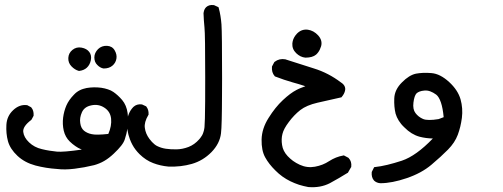

<svg xmlns="http://www.w3.org/2000/svg" viewBox="-20 -424 2040 778"><path d="M211.4 260.7Q166 257.8 123.5 246.6Q80.1 234.9 50.8 207.5Q21 179.7 12.2 147.9Q3.9 116.7 5.9 82Q7.8 46.4 33.2 22.5Q58.6 -1.5 88.4 2H89.8L90.8 2.4L105.5 10.3L106.4 10.7L106.9 11.7Q117.2 23.4 116.2 43.5V44.4L115.7 45.9L107.9 60.5L106.9 61.5L106 62.5Q71.8 88.4 74.2 110.4Q76.7 132.8 97.7 152.8Q119.1 173.3 149.4 180.2Q165 184.1 180.4 186.5Q195.8 189 210.4 190.4Q236.3 192.9 311.5 182.1Q304.2 178.7 296.9 175.3Q291 171.9 285.4 168Q279.8 164.1 273.9 159.4Q268.1 154.8 262.7 149.4Q244.6 131.8 238.3 105.5Q232.4 79.6 235.8 52.2Q239.3 25.9 249 3.4Q258.8 -19 279.3 -40Q284.7 -45.9 290.5 -50.3Q296.4 -54.7 303 -58.1Q309.6 -61.5 316.7 -63.7Q323.7 -65.9 331.1 -67.4Q360.4 -72.3 390.1 -68.4Q397.5 -67.4 404.3 -65.7Q411.1 -64 417.2 -62Q423.3 -60.1 429 -57.4Q434.6 -54.7 439.5 -51.3Q458 -38.6 475.1 -18.6Q492.7 2.4 497.1 34.2Q501 65.4 497.1 92.3Q493.2 118.7 485.8 140.1Q482.4 151.9 471.2 166.3Q460 180.7 440.9 198.7Q431.6 207.5 422.1 214.8Q412.6 222.2 402.6 228Q392.6 233.9 382.3 238Q372.1 242.2 361.8 245.1Q341.8 250 321.8 253.7Q301.8 257.3 281.7 259.8Q242.7 264.6 211.4 260.7ZM418.9 118.7Q433.1 86.4 430.2 57.1Q427.2 27.8 402.8 12.2Q378.9 -3.4 350.1 2.9Q335.4 5.9 326.2 12.9Q316.9 20 312 30.8Q301.8 53.7 305.2 74.7Q306.6 85.4 310.5 93Q314.5 100.6 320.3 105.5Q326.2 110.4 334 114Q341.8 117.7 351.6 119.6Q369.6 124 418.9 118.7ZM299.3 -136.7Q283.2 -141.1 269.5 -155.3Q255.9 -169.4 256.8 -189.2Q257.8 -209 273.4 -221.7Q289.6 -234.9 310.5 -231Q331.5 -227.1 341.8 -213.4Q352.1 -199.7 348.1 -180.2Q344.2 -161.1 332 -149.9Q326.2 -144.5 318.4 -141.1Q310.5 -137.7 301.3 -136.7H300.3ZM399.4 -146.5Q385.7 -148.9 374.5 -160.6Q368.2 -166.5 365.2 -174.3Q362.3 -182.1 362.3 -191.4Q362.3 -200.7 366.2 -209.2Q370.1 -217.8 377.4 -225.1Q392.1 -239.3 413.6 -238.3Q423.8 -237.8 431.9 -233.2Q439.9 -228.5 444.8 -219.7Q454.6 -203.1 451.7 -186Q448.7 -168.9 435.3 -157.7Q421.9 -146.5 400.4 -146.5H399.9Z M662.6 251Q629.4 248 600.6 236.8Q570.8 225.6 545.4 200.7Q536.6 191.9 529.3 182.4Q522 172.9 516.4 162.4Q510.7 151.9 506.3 140.1Q493.2 105.5 495.1 69.8Q497.1 33.7 520 9.8L520.5 9.3Q534.2 -3.4 554.2 -1H555.2L556.2 -0.5L570.8 6.3L572.3 6.8L572.8 7.8Q583 20.5 582 39.6V41L581.1 42Q563.5 71.8 566.9 94.2Q569.8 117.7 585.4 138.7Q590.3 145.5 595.7 151.1Q601.1 156.7 606.2 160.9Q611.3 165 616.2 167.5Q632.8 175.8 651.9 178.7Q671.4 181.6 695.8 181.2Q719.7 180.7 744.1 171.4Q768.1 162.1 787.1 140.6Q789.6 138.2 791.5 135.3Q793.5 132.3 795.4 129.6Q797.4 127 799.1 124Q800.8 121.1 802 117.9Q803.2 114.7 804.2 111.6Q805.2 108.4 806.2 105Q807.1 101.6 807.6 98.1Q808.1 94.7 808.6 91.3Q809.6 81.5 810.3 55.7Q811 29.8 811.3 -12.2Q811.5 -54.2 811.5 -111.3Q811.5 -196.8 810.8 -247.6Q810.1 -298.3 808.6 -312Q805.7 -340.3 804.7 -370.1V-370.6Q805.2 -373.5 805.7 -376Q806.2 -378.4 806.9 -380.9Q807.6 -383.3 808.8 -385.7Q810.1 -388.2 811.5 -390.4Q813 -392.6 814.9 -394.5L815.4 -395Q827.1 -405.8 846.2 -403.3H847.2L848.1 -402.8L862.8 -396L865.2 -395L866.2 -392.1Q870.6 -376.5 873.3 -359.6Q876 -342.8 877.4 -325.2Q879.9 -290 879.9 -106.9Q879.9 -70.3 879.6 -39.6Q879.4 -8.8 879.2 16.6Q878.9 42 878.4 61.3Q877.9 80.6 877.2 94.5Q876.5 108.4 875.5 116.2Q870.6 157.7 836.9 192.4Q802.7 227.1 757.3 240.2Q712.4 252.9 663.1 251Z M1229.5 334Q1219.7 332 1210.2 329.8Q1200.7 327.6 1191.7 324.7Q1182.6 321.8 1173.8 318.1Q1165 314.5 1156.7 310.5Q1122.6 293.9 1096.2 267.1Q1069.3 240.7 1054.7 213.9Q1039.1 186 1040 141.4Q1041 96.7 1068.4 53.7Q1095.2 10.7 1126 -18.1Q1156.7 -46.9 1181.6 -59.6Q1185.5 -61.5 1189.9 -63.7Q1194.3 -65.9 1199 -67.6Q1203.6 -69.3 1208 -71Q1212.4 -72.8 1217.3 -74.7Q1190.9 -83.5 1165.5 -90.3Q1130.9 -100.1 1095.7 -113.8L1094.2 -114.3L1093.3 -115.2Q1086.4 -123 1083.7 -132.6Q1081.1 -142.1 1082 -152.8V-154.3L1082.5 -155.3L1091.3 -171.9L1092.3 -172.9L1093.3 -173.8Q1111.8 -188 1136.7 -183.6H1137.2L1137.7 -183.1Q1194.3 -164.6 1252.4 -146.5Q1311 -128.4 1361.8 -89.8Q1364.3 -87.9 1366.7 -86.4Q1372.1 -82 1375 -77.1Q1377.9 -72.3 1378.7 -66.9Q1379.4 -61.5 1377.9 -55.7Q1376.5 -49.8 1373.3 -43.7Q1370.1 -37.6 1364.7 -31.2L1363.8 -29.8L1361.8 -29.3Q1312 -18.6 1266.6 -7.8Q1222.2 2.4 1196.8 22Q1171.4 42 1150.4 70.3Q1129.4 98.1 1124.5 118.7Q1119.1 139.2 1123 163.6Q1126.5 188 1145.5 208.5Q1150.4 213.9 1155.8 218.5Q1161.1 223.1 1167.2 227.8Q1173.3 232.4 1180.4 236.3Q1187.5 240.2 1194.8 243.7Q1224.6 257.3 1256.3 251.5Q1288.6 245.6 1313.5 229Q1340.8 211.4 1371.1 206.1L1373 205.6L1375 206.5L1391.6 215.3L1392.1 215.8L1393.1 216.8Q1405.8 230.5 1403.3 251.5V252.9L1402.3 253.9L1390.6 274.4L1390.1 275.9L1388.7 276.4Q1370.6 287.6 1352.5 298.1Q1334.5 308.6 1316.4 318.4Q1297.4 328.1 1275.9 332Q1254.4 335.9 1230 334ZM1217.3 -190.4Q1196.8 -192.4 1180.2 -208.5Q1163.1 -225.1 1164.6 -248Q1165 -252.4 1166 -256.8Q1167 -261.2 1168.5 -265.1Q1169.9 -269 1172.4 -273.2Q1174.8 -277.3 1177.5 -281Q1180.2 -284.7 1183.6 -288.1Q1192.9 -297.4 1203.6 -301.3Q1214.4 -305.2 1227.1 -303.7Q1251 -300.3 1269 -280.8Q1287.6 -260.3 1281.2 -236.8Q1278.8 -229.5 1275.9 -223.1Q1272.9 -216.8 1269 -211.7Q1265.1 -206.5 1260.7 -202.6Q1246.1 -190.4 1217.8 -190.4Z M1521 318.4Q1506.3 317.4 1496.1 308.1L1495.6 307.6Q1489.7 300.8 1487.5 292.2Q1485.4 283.7 1486.3 273.9V272.9L1486.8 272L1494.6 256.3L1496.1 253.4L1499.5 252.9Q1522.5 250.5 1549.8 243.9Q1577.1 237.3 1608.4 227.1Q1666.5 207.5 1733.9 137.2Q1705.6 136.7 1679.7 129.9Q1646.5 120.6 1618.7 92.3Q1611.3 85.4 1605.7 78.6Q1600.1 71.8 1595.7 64.7Q1591.3 57.6 1588.1 50.5Q1585 43.5 1583 36.6Q1576.2 9.3 1577.6 -25.4Q1579.1 -61 1608.9 -90.3Q1637.7 -119.6 1665.5 -125.5Q1678.7 -127.9 1694.3 -128.7Q1710 -129.4 1727.5 -127.9Q1746.1 -126.5 1764.2 -117.2Q1782.2 -107.9 1799.8 -91.8Q1835.4 -59.1 1846.2 -21.5Q1856.4 15.1 1851.6 53.7Q1849.1 72.3 1845 89.4Q1840.8 106.4 1835 122.1Q1823.2 153.8 1795.4 182.1Q1767.6 210.4 1728 243.7Q1687.5 277.8 1627.9 297.9Q1598.1 308.1 1571.5 313.2Q1544.9 318.4 1521.5 318.4ZM1757.3 58.6 1777.8 50.8Q1774.4 14.2 1766.6 -8.8Q1758.8 -31.7 1747.6 -40.5Q1734.9 -49.8 1723.1 -54Q1711.4 -58.1 1700.2 -57.1Q1688.5 -56.2 1680.7 -53.2Q1672.9 -50.3 1668 -45.9Q1658.7 -36.1 1655.3 -8.3Q1651.9 19 1663.6 34.2Q1669.4 42 1677.2 48.1Q1685.1 54.2 1694.3 58.1Q1712.4 65.9 1757.3 58.6Z"/></svg>

Font: NaikaiFont
Style: SemiBold
Weight: 600
Version: Version 1.89